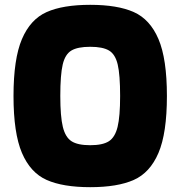

<svg xmlns="http://www.w3.org/2000/svg" viewBox="-20 -770 748 796"><path d="M36 -372Q36 -526 71 -608Q106 -690 173.5 -720Q241 -750 354 -750Q467 -750 534.5 -720Q602 -690 637 -608Q672 -526 672 -372Q672 -218 637 -136Q602 -54 534.5 -24Q467 6 354 6Q241 6 173.5 -24Q106 -54 71 -136Q36 -218 36 -372ZM478 -372Q478 -460 468 -502.5Q458 -545 432 -560.5Q406 -576 354 -576Q302 -576 276 -560.5Q250 -545 240 -502.5Q230 -460 230 -372Q230 -287 240.5 -244Q251 -201 276.5 -184.5Q302 -168 354 -168Q406 -168 431.5 -184.5Q457 -201 467.5 -244Q478 -287 478 -372Z"/></svg>

Font: Exo Black
Style: Regular
Weight: 900
Designer: Natanael Gama
Foundry: Natanael Gama
Version: Version 1.500; ttfautohint (v1.6)